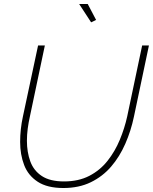

<svg xmlns="http://www.w3.org/2000/svg" viewBox="-20 -938 767 963"><path d="M298 5Q217 5 169 -26.5Q121 -58 101 -110.5Q81 -163 81 -226Q81 -258 84.5 -290Q88 -322 95 -354L171 -710H205L130 -354Q123 -323 119 -292.5Q115 -262 115 -232Q115 -175 132 -128.5Q149 -82 190 -55Q231 -28 301 -28Q374 -28 428 -56Q482 -84 519.5 -131.5Q557 -179 581 -237Q605 -295 618 -354L693 -710H727L652 -354Q637 -282 608.5 -217Q580 -152 537.5 -102.5Q495 -53 435.5 -24Q376 5 298 5ZM377 -918H420L462 -838L437 -826Z"/></svg>

Font: Raleway Thin ExtraLight
Style: Italic
Weight: 250
Italic angle: -12°
Version: Version 4.026